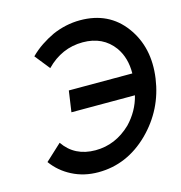

<svg xmlns="http://www.w3.org/2000/svg" viewBox="-107 -808 865 917"><g transform="rotate(-15 325.5 -350.0)"><path d="M370 -712Q512 -712 590 -606Q668 -500 647 -350Q626 -201 519 -95Q410 12 268 12Q197 12 139 -18Q82 -47 45 -98L125 -172Q179 -93 282 -93Q381 -93 458 -167Q485 -195 503.5 -228Q522 -261 531 -298H217L232 -402H546Q547 -479 509 -533Q455 -607 355 -607Q251 -607 174 -528L115 -602Q141 -628 171 -648Q201 -668 233 -683Q265 -697 299.5 -704.5Q334 -712 370 -712Z"/></g></svg>

Font: Unageo
Style: Medium-Italic
Weight: 500
Designer: Richard Sepsi
Foundry: Richard Sepsi
Version: Version 2.000